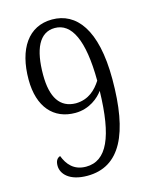

<svg xmlns="http://www.w3.org/2000/svg" viewBox="-112 -797 695 881"><g transform="rotate(-15 236.0 -356.5)"><path d="M193 11C350 11 418 -131 418 -388C418 -626 335 -724 221 -724C108 -724 46 -630 46 -485C46 -354 112 -282 214 -282C282 -282 328 -323 348 -351C343 -134 297 -31 198 -31C140 -31 111 -67 95 -109C79 -104 72 -90 72 -69C72 -30 108 11 193 11ZM228 -324C153 -325 116 -381 116 -489C116 -609 149 -683 223 -683C302 -683 348 -594 349 -399C325 -362 290 -325 228 -324Z"/></g></svg>

Font: Noto Serif Armenian Condensed Light
Style: Regular
Weight: 300
Width: 3
Designer: Monotype Design Team
Foundry: Monotype Imaging Inc.
Version: Version 2.008